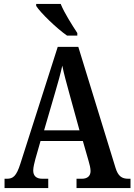

<svg xmlns="http://www.w3.org/2000/svg" viewBox="-20 -951 680 971"><path d="M319 -771H371V-784C346 -822 305 -886 287 -931H163V-921C185 -886 267 -807 319 -771ZM3 0H224V-47H194C162 -47 148 -63 148 -89C148 -106 155 -131 159 -147L185 -238H399L428 -137C433 -121 438 -100 438 -86C438 -60 421 -47 394 -47H367V0H640V-47H629C596 -47 577 -60 564 -103L376 -714H272L83 -123C63 -60 46 -47 15 -47H3ZM203 -292 259 -484C273 -531 286 -578 295 -619C303 -578 317 -529 331 -477L382 -292Z"/></svg>

Font: Noto Serif Bengali Condensed SemiBold
Style: Regular
Weight: 600
Width: 3
Designer: Juan Bruce, Universal Thirst, Indian Type Foundry and the Monotype Design Team.
Foundry: Monotype Imaging Inc.
Version: Version 2.003